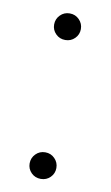

<svg xmlns="http://www.w3.org/2000/svg" viewBox="-67 -557 346 601"><g transform="rotate(10 106.0 -256.0)"><path d="M106 -519Q124 -519 136.2 -506.5Q148.5 -494 148.5 -476.5Q148.5 -459 136.2 -446.8Q124 -434.5 106 -434.5Q88 -434.5 75.8 -446.8Q63.5 -459 63.5 -476.5Q63.5 -494 75.8 -506.5Q88 -519 106 -519ZM106 -77.5Q124 -77.5 136.2 -65Q148.5 -52.5 148.5 -35Q148.5 -17.5 136.2 -5.2Q124 7 106 7Q88 7 75.8 -5.2Q63.5 -17.5 63.5 -35Q63.5 -52.5 75.8 -65Q88 -77.5 106 -77.5Z"/></g></svg>

Font: Newsreader Display ExtraLight
Style: Regular
Weight: 275
Designer: Hugues Gentile
Foundry: Production Type
Version: Version 1.002